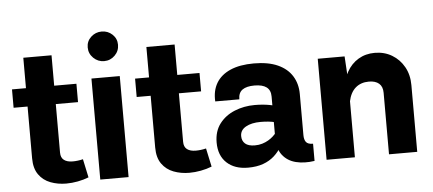

<svg xmlns="http://www.w3.org/2000/svg" viewBox="-52 -895 2289 1016"><g transform="rotate(-5 1093.0 -387.5)"><path d="M360.4 -115.2Q346.7 -111.8 332.5 -110.1Q318.4 -108.4 305.7 -108.4Q275.9 -108.4 259.3 -121.1Q242.7 -133.8 242.7 -160.6V-677.7H92.8V-143.6Q92.8 -89.8 116.2 -56.9Q139.6 -23.9 178.2 -9.3Q216.8 5.4 261.7 5.4Q292 5.4 323 -0.5Q354 -6.3 381.3 -17.1ZM18.6 -418.5H360.8V-516.1H18.6Z M437 -702.4Q437 -669.4 460.9 -646Q484.9 -622.6 517.8 -622.6Q550.8 -622.6 574.5 -646Q598.1 -669.4 598.1 -702.4Q598.1 -735.3 574.5 -757.5Q550.8 -779.8 517.8 -779.8Q484.9 -779.8 460.9 -757.5Q437 -735.3 437 -702.4ZM442.4 -536.6V0H592.8V-536.6Z M1014.2 -115.2Q1000.5 -111.8 986.3 -110.1Q972.2 -108.4 959.5 -108.4Q929.7 -108.4 913.1 -121.1Q896.5 -133.8 896.5 -160.6V-677.7H746.6V-143.6Q746.6 -89.8 770 -56.9Q793.5 -23.9 832 -9.3Q870.6 5.4 915.5 5.4Q945.8 5.4 976.8 -0.5Q1007.8 -6.3 1035.2 -17.1ZM672.4 -418.5H1014.6V-516.1H672.4Z M1305.2 -541.5Q1230 -541.5 1179.7 -519.3Q1129.4 -497.1 1105.2 -456.3Q1081.1 -415.5 1084.5 -358.9H1212.4Q1212.4 -393.6 1234.1 -409.2Q1255.9 -424.8 1298.3 -424.8Q1340.8 -424.8 1362.3 -408.7Q1383.8 -392.6 1383.8 -358.9V-142.1Q1383.8 -81.5 1410.2 -47.6Q1436.5 -13.7 1481.2 -2.4Q1525.9 8.8 1580.6 0.5V-90.8Q1553.7 -90.8 1543.7 -103.5Q1533.7 -116.2 1533.7 -141.1V-358.9Q1533.7 -413.1 1508.3 -454.3Q1482.9 -495.6 1432.1 -518.6Q1381.3 -541.5 1305.2 -541.5ZM1435.1 -154.8 1388.2 -164.6Q1381.3 -156.7 1370.6 -147Q1359.9 -137.2 1345.5 -128.7Q1331.1 -120.1 1313 -114.5Q1294.9 -108.9 1273.4 -108.9Q1238.8 -108.9 1221.9 -123.8Q1205.1 -138.7 1205.1 -164.1Q1205.1 -195.8 1235.4 -212.9Q1265.6 -230 1314 -230Q1335 -230 1354.7 -228Q1374.5 -226.1 1393.1 -221.2L1440.9 -298.3Q1406.7 -308.1 1370.4 -314.9Q1334 -321.8 1290.5 -321.8Q1233.4 -321.8 1183.6 -301.5Q1133.8 -281.2 1103.3 -241.2Q1072.8 -201.2 1072.8 -141.6Q1072.8 -72.3 1114.5 -33.4Q1156.2 5.4 1227.1 5.4Q1273.4 5.4 1307.9 -7.1Q1342.3 -19.5 1366.9 -41.7Q1391.6 -64 1408.2 -93Q1424.8 -122.1 1435.1 -154.8Z M1794.9 0V-407.2L1787.1 -536.6H1644.5V0ZM2126 -354.5Q2126 -409.2 2102.5 -451.2Q2079.1 -493.2 2038.8 -517.3Q1998.5 -541.5 1947.3 -541.5Q1898.4 -541.5 1860.1 -518.6Q1821.8 -495.6 1798.8 -453.9Q1775.9 -412.1 1772.9 -355.5L1794.4 -295.9Q1804.2 -343.8 1832.3 -368.2Q1860.4 -392.6 1903.3 -392.6Q1938 -392.6 1957 -376.2Q1976.1 -359.9 1976.1 -326.7V0H2126Z"/></g></svg>

Font: Estedad-FD-VF Thin
Style: Regular
Weight: 100
Designer: Amin Abedi
Version: Version 5.0